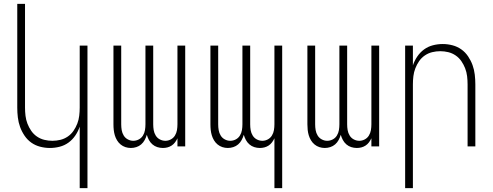

<svg xmlns="http://www.w3.org/2000/svg" viewBox="-20 -755 2540 990"><path d="M391 215V-102Q383 -78 368.5 -56.5Q354 -35 333.5 -20Q313 -5 288 1.5Q263 8 237 8Q212 8 187 1.5Q162 -5 141.5 -19.5Q121 -34 106.5 -55.5Q92 -77 83.5 -100.5Q75 -124 72 -149.5Q69 -175 69 -200V-735H109V-200Q109 -179 111.5 -158Q114 -137 121.5 -117.5Q129 -98 141 -80.5Q153 -63 170.5 -51Q188 -39 208.5 -34Q229 -29 250 -29Q271 -29 291.5 -34Q312 -39 329.5 -51Q347 -63 359 -80.5Q371 -98 378.5 -117.5Q386 -137 388.5 -158Q391 -179 391 -200V-520H431V215Z M655 8Q640 8 626.5 3.5Q613 -1 602 -10Q591 -19 583.5 -31.5Q576 -44 572 -57.5Q568 -71 566.5 -85Q565 -99 565 -114V-520H605V-114Q605 -99 607.5 -84Q610 -69 618 -56Q626 -43 639.5 -36Q653 -29 667 -29Q682 -29 695.5 -36Q709 -43 717 -56Q725 -69 727.5 -84Q730 -99 730 -114V-520H770V-114Q770 -99 772.5 -84Q775 -69 783 -56Q791 -43 804.5 -36Q818 -29 833 -29Q847 -29 860.5 -36Q874 -43 882 -56Q890 -69 892.5 -84Q895 -99 895 -114V-520H935V0H895V-42Q890 -31 882.5 -21Q875 -11 865 -4.5Q855 2 843.5 5Q832 8 820 8Q805 8 791 3.5Q777 -1 766 -10.5Q755 -20 748 -33Q741 -46 737 -60Q733 -46 726 -33Q719 -20 708 -10.5Q697 -1 683 3.5Q669 8 655 8Z M1395 215V-42Q1390 -31 1382.5 -21Q1375 -11 1365 -4.5Q1355 2 1343.5 5Q1332 8 1320 8Q1305 8 1291 3.5Q1277 -1 1266 -10.5Q1255 -20 1248 -33Q1241 -46 1237 -60Q1233 -46 1226 -33Q1219 -20 1208 -10.5Q1197 -1 1183 3.5Q1169 8 1155 8Q1140 8 1126.5 3.5Q1113 -1 1102 -10Q1091 -19 1083.5 -31.5Q1076 -44 1072 -57.5Q1068 -71 1066.5 -85Q1065 -99 1065 -114V-520H1105V-114Q1105 -99 1107.5 -84Q1110 -69 1118 -56Q1126 -43 1139.5 -36Q1153 -29 1167 -29Q1182 -29 1195.5 -36Q1209 -43 1217 -56Q1225 -69 1227.5 -84Q1230 -99 1230 -114V-520H1270V-114Q1270 -99 1272.5 -84Q1275 -69 1283 -56Q1291 -43 1304.5 -36Q1318 -29 1333 -29Q1347 -29 1360.5 -36Q1374 -43 1382 -56Q1390 -69 1392.5 -84Q1395 -99 1395 -114V-520H1435V215Z M1655 8Q1640 8 1626.5 3.5Q1613 -1 1602 -10Q1591 -19 1583.5 -31.5Q1576 -44 1572 -57.5Q1568 -71 1566.5 -85Q1565 -99 1565 -114V-520H1605V-114Q1605 -99 1607.5 -84Q1610 -69 1618 -56Q1626 -43 1639.5 -36Q1653 -29 1667 -29Q1682 -29 1695.5 -36Q1709 -43 1717 -56Q1725 -69 1727.5 -84Q1730 -99 1730 -114V-520H1770V-114Q1770 -99 1772.5 -84Q1775 -69 1783 -56Q1791 -43 1804.5 -36Q1818 -29 1833 -29Q1847 -29 1860.5 -36Q1874 -43 1882 -56Q1890 -69 1892.5 -84Q1895 -99 1895 -114V-520H1935V0H1895V-42Q1890 -31 1882.5 -21Q1875 -11 1865 -4.5Q1855 2 1843.5 5Q1832 8 1820 8Q1805 8 1791 3.5Q1777 -1 1766 -10.5Q1755 -20 1748 -33Q1741 -46 1737 -60Q1733 -46 1726 -33Q1719 -20 1708 -10.5Q1697 -1 1683 3.5Q1669 8 1655 8Z M2069 215V-520H2109V-418Q2117 -442 2131.5 -463.5Q2146 -485 2166.5 -500Q2187 -515 2212 -521.5Q2237 -528 2263 -528Q2288 -528 2313 -521.5Q2338 -515 2358.5 -500.5Q2379 -486 2393.5 -464.5Q2408 -443 2416.5 -419.5Q2425 -396 2428 -370.5Q2431 -345 2431 -320V0H2391V-320Q2391 -341 2388.5 -362Q2386 -383 2378.5 -402.5Q2371 -422 2359 -439.5Q2347 -457 2329.5 -469Q2312 -481 2291.5 -486Q2271 -491 2250 -491Q2229 -491 2208.5 -486Q2188 -481 2170.5 -469Q2153 -457 2141 -439.5Q2129 -422 2121.5 -402.5Q2114 -383 2111.5 -362Q2109 -341 2109 -320V215Z"/></svg>

Font: Iosevka Extralight
Style: Regular
Weight: 200
Monospace: yes
Designer: Belleve Invis
Foundry: Belleve Invis
Version: Version 32.0.1; ttfautohint (v1.8.4)